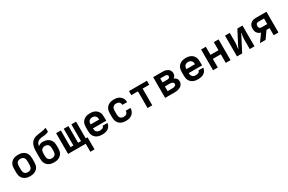

<svg xmlns="http://www.w3.org/2000/svg" viewBox="181 -2350 6238 4165"><g transform="rotate(-30 3300.0 -267.0)"><path d="M300 8Q270 8 240.5 3Q211 -2 184 -14.5Q157 -27 134.5 -47.5Q112 -68 98 -94.5Q84 -121 78.5 -150.5Q73 -180 73 -210V-310Q73 -340 78.5 -369.5Q84 -399 98 -425.5Q112 -452 134.5 -472.5Q157 -493 184 -505.5Q211 -518 240.5 -523Q270 -528 300 -528Q330 -528 359.5 -523Q389 -518 416 -505.5Q443 -493 465.5 -472.5Q488 -452 502 -425.5Q516 -399 521.5 -369.5Q527 -340 527 -310V-210Q527 -180 521.5 -150.5Q516 -121 502 -94.5Q488 -68 465.5 -47.5Q443 -27 416 -14.5Q389 -2 359.5 3Q330 8 300 8ZM300 -93Q323 -93 345 -100.5Q367 -108 381.5 -125.5Q396 -143 402 -165Q408 -187 408 -210V-310Q408 -333 402 -355Q396 -377 381.5 -394.5Q367 -412 345 -419.5Q323 -427 300 -427Q277 -427 255 -419.5Q233 -412 218.5 -394.5Q204 -377 198 -355Q192 -333 192 -310V-210Q192 -187 198 -165Q204 -143 218.5 -125.5Q233 -108 255 -100.5Q277 -93 300 -93Z M900 8Q870 8 840.5 3Q811 -2 784 -14.5Q757 -27 734.5 -47.5Q712 -68 698 -94.5Q684 -121 678.5 -150.5Q673 -180 673 -210V-358Q673 -392 674 -425.5Q675 -459 681 -492Q687 -525 700 -556.5Q713 -588 734.5 -614Q756 -640 785.5 -657Q815 -674 847.5 -683Q880 -692 913.5 -695.5Q947 -699 980.5 -704Q1014 -709 1047 -716.5Q1080 -724 1111 -735V-634Q1089 -623 1064.5 -616Q1040 -609 1014.5 -605.5Q989 -602 964 -601Q939 -600 914 -595.5Q889 -591 865.5 -580.5Q842 -570 824.5 -551Q807 -532 798.5 -508Q790 -484 788 -459Q799 -470 812.5 -479Q826 -488 841.5 -493.5Q857 -499 873.5 -501Q890 -503 906 -503Q935 -503 964.5 -497.5Q994 -492 1020 -479Q1046 -466 1067.5 -445Q1089 -424 1102.5 -398Q1116 -372 1121.5 -343Q1127 -314 1127 -285V-210Q1127 -180 1121.5 -150.5Q1116 -121 1102 -94.5Q1088 -68 1065.5 -47.5Q1043 -27 1016 -14.5Q989 -2 959.5 3Q930 8 900 8ZM900 -93Q923 -93 945 -100.5Q967 -108 981.5 -125.5Q996 -143 1002 -165Q1008 -187 1008 -210V-285Q1008 -307 1002.5 -329.5Q997 -352 982 -369Q967 -386 945.5 -394Q924 -402 901 -402Q878 -402 856 -394.5Q834 -387 819 -370Q804 -353 798 -330.5Q792 -308 792 -285V-210Q792 -187 798 -165Q804 -143 818.5 -125.5Q833 -108 855 -100.5Q877 -93 900 -93Z M1692 201V0H1250V-520H1368V-101H1441V-520H1559V-101H1632V-520H1750V-101H1796V201Z M2103 8Q2073 8 2043 3Q2013 -2 1985.5 -14.5Q1958 -27 1935.5 -47.5Q1913 -68 1899 -94Q1885 -120 1879 -150Q1873 -180 1873 -210V-310Q1873 -340 1878.5 -369.5Q1884 -399 1898 -425.5Q1912 -452 1934.5 -472.5Q1957 -493 1984 -505.5Q2011 -518 2040.5 -523Q2070 -528 2100 -528Q2130 -528 2159.5 -523Q2189 -518 2216 -505.5Q2243 -493 2265.5 -472.5Q2288 -452 2302 -425.5Q2316 -399 2321.5 -369.5Q2327 -340 2327 -310V-210H1992Q1992 -187 1998 -164.5Q2004 -142 2019.5 -125Q2035 -108 2057.5 -100.5Q2080 -93 2103 -93Q2119 -93 2136 -95.5Q2153 -98 2168 -105Q2183 -112 2194 -125.5Q2205 -139 2206 -155H2325Q2323 -130 2313.5 -105.5Q2304 -81 2287.5 -61.5Q2271 -42 2249.5 -28Q2228 -14 2203.5 -6Q2179 2 2153.5 5Q2128 8 2103 8ZM1992 -310H2208Q2208 -333 2202 -355.5Q2196 -378 2181 -395Q2166 -412 2144.5 -419.5Q2123 -427 2100 -427Q2077 -427 2055.5 -419.5Q2034 -412 2019 -395Q2004 -378 1998 -355.5Q1992 -333 1992 -310Z M2698 8Q2668 8 2638.5 3Q2609 -2 2582 -14.5Q2555 -27 2533.5 -48Q2512 -69 2498 -95Q2484 -121 2478.5 -150.5Q2473 -180 2473 -210V-310Q2473 -340 2478.5 -369.5Q2484 -399 2498 -425Q2512 -451 2533.5 -472Q2555 -493 2582 -505.5Q2609 -518 2638.5 -523Q2668 -528 2698 -528Q2725 -528 2753 -524Q2781 -520 2806.5 -509Q2832 -498 2854 -480.5Q2876 -463 2891 -439Q2906 -415 2913.5 -388Q2921 -361 2921 -333H2802Q2802 -353 2794.5 -372Q2787 -391 2772 -404Q2757 -417 2737 -422Q2717 -427 2698 -427Q2675 -427 2653.5 -419Q2632 -411 2617.5 -394Q2603 -377 2597.5 -354.5Q2592 -332 2592 -310V-210Q2592 -188 2597.5 -165.5Q2603 -143 2617.5 -126Q2632 -109 2653.5 -101Q2675 -93 2698 -93Q2717 -93 2737 -98Q2757 -103 2772 -116Q2787 -129 2794.5 -148Q2802 -167 2802 -187H2921Q2921 -159 2913.5 -132Q2906 -105 2891 -81Q2876 -57 2854 -39.5Q2832 -22 2806.5 -11Q2781 0 2753 4Q2725 8 2698 8Z M3241 0V-419H3075V-520H3525V-419H3359V0Z M3681 0V-520H3915Q3937 -520 3960 -517.5Q3983 -515 4004 -507.5Q4025 -500 4044.5 -487.5Q4064 -475 4077.5 -457Q4091 -439 4097.5 -417Q4104 -395 4104 -372Q4104 -357 4101 -342Q4098 -327 4091 -314Q4084 -301 4072.5 -290.5Q4061 -280 4049 -272Q4067 -265 4083.5 -254.5Q4100 -244 4112 -229Q4124 -214 4129.5 -195Q4135 -176 4135 -156Q4135 -131 4126.5 -106.5Q4118 -82 4101 -63Q4084 -44 4061.5 -32Q4039 -20 4015 -12.5Q3991 -5 3965.5 -2.5Q3940 0 3915 0ZM3800 -319H3915Q3927 -319 3939.5 -321Q3952 -323 3962.5 -329Q3973 -335 3979.5 -346.5Q3986 -358 3986 -370Q3986 -382 3979.5 -393Q3973 -404 3962 -409.5Q3951 -415 3939 -417Q3927 -419 3915 -419H3800ZM3800 -101H3915Q3926 -101 3936.5 -101.5Q3947 -102 3957.5 -104.5Q3968 -107 3978.5 -111Q3989 -115 3997.5 -121.5Q4006 -128 4011 -138Q4016 -148 4016 -158Q4016 -169 4011 -179.5Q4006 -190 3997.5 -196.5Q3989 -203 3979 -207.5Q3969 -212 3958.5 -214Q3948 -216 3937 -217Q3926 -218 3915 -218H3800Z M4503 8Q4473 8 4443 3Q4413 -2 4385.5 -14.5Q4358 -27 4335.5 -47.5Q4313 -68 4299 -94Q4285 -120 4279 -150Q4273 -180 4273 -210V-310Q4273 -340 4278.5 -369.5Q4284 -399 4298 -425.5Q4312 -452 4334.5 -472.5Q4357 -493 4384 -505.5Q4411 -518 4440.5 -523Q4470 -528 4500 -528Q4530 -528 4559.5 -523Q4589 -518 4616 -505.5Q4643 -493 4665.5 -472.5Q4688 -452 4702 -425.5Q4716 -399 4721.5 -369.5Q4727 -340 4727 -310V-210H4392Q4392 -187 4398 -164.5Q4404 -142 4419.5 -125Q4435 -108 4457.5 -100.5Q4480 -93 4503 -93Q4519 -93 4536 -95.5Q4553 -98 4568 -105Q4583 -112 4594 -125.5Q4605 -139 4606 -155H4725Q4723 -130 4713.5 -105.5Q4704 -81 4687.5 -61.5Q4671 -42 4649.5 -28Q4628 -14 4603.5 -6Q4579 2 4553.5 5Q4528 8 4503 8ZM4392 -310H4608Q4608 -333 4602 -355.5Q4596 -378 4581 -395Q4566 -412 4544.5 -419.5Q4523 -427 4500 -427Q4477 -427 4455.5 -419.5Q4434 -412 4419 -395Q4404 -378 4398 -355.5Q4392 -333 4392 -310Z M4881 0V-520H5000V-317H5200V-520H5319V0H5200V-216H5000V0Z M5481 0V-520H5600V-312Q5600 -287 5599 -262Q5598 -237 5594.5 -212.5Q5591 -188 5586.5 -163.5Q5582 -139 5579 -114L5790 -520H5919V0H5800V-208Q5800 -233 5801 -258Q5802 -283 5805.5 -307.5Q5809 -332 5813.5 -356.5Q5818 -381 5821 -406L5610 0Z M6057 0 6190 -186Q6164 -194 6140.5 -209Q6117 -224 6101.5 -246Q6086 -268 6079.5 -295Q6073 -322 6073 -350Q6073 -373 6077.5 -396.5Q6082 -420 6093.5 -440.5Q6105 -461 6123 -477Q6141 -493 6162.5 -503Q6184 -513 6207.5 -516.5Q6231 -520 6255 -520H6519V0H6400V-179H6323L6196 0ZM6255 -280H6400V-419H6255Q6242 -419 6229 -414.5Q6216 -410 6207.5 -399.5Q6199 -389 6195.5 -376Q6192 -363 6192 -350Q6192 -336 6195.5 -323Q6199 -310 6207.5 -299.5Q6216 -289 6229 -284.5Q6242 -280 6255 -280Z"/></g></svg>

Font: Iosevka Fixed Extended
Style: Bold
Weight: 700
Width: 7
Monospace: yes
Designer: Belleve Invis
Foundry: Belleve Invis
Version: Version 24.1.1; ttfautohint (v1.8.4)